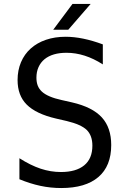

<svg xmlns="http://www.w3.org/2000/svg" viewBox="-20 -926 642 960"><path d="M321.3 -777.3 433.1 -906.2H342.3L246.1 -777.3ZM536.1 -200.7Q536.1 -287.1 489.7 -338.4Q442.4 -390.6 339.8 -414.1L288.1 -425.8Q218.8 -440.9 189.5 -467.8Q175.3 -481 168.7 -498Q162.1 -515.1 162.1 -537.6Q162.1 -566.9 172.6 -590.3Q183.1 -613.8 202.6 -629.9Q242.2 -662.1 312.5 -662.1Q403.8 -662.1 494.1 -604V-704.1Q391.6 -742.2 308.1 -742.2Q254.4 -742.2 210 -727.1Q165.5 -711.9 133.8 -683.6Q102.1 -655.3 85 -615Q67.9 -574.7 67.9 -525.9Q67.9 -448.7 113.3 -403.3Q159.7 -356.4 261.2 -333L314 -320.8Q385.3 -303.7 414.1 -275.9Q441.9 -247.6 441.9 -197.8Q441.9 -132.8 401.1 -99.4Q360.4 -65.9 284.7 -65.9Q233.4 -65.9 183.3 -82.5Q133.3 -99.1 77.1 -134.8V-29.8Q130.4 -7.8 181.6 3.2Q232.9 14.2 286.1 14.2Q407.7 14.2 471.9 -40.8Q536.1 -95.7 536.1 -200.7Z"/></svg>

Font: Hack Dev
Style: Regular
Weight: 400
Designer: Christopher Simpkins
Foundry: Christopher Simpkins
Version: Version 2.0315